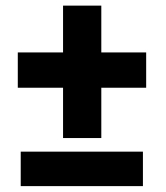

<svg xmlns="http://www.w3.org/2000/svg" viewBox="-20 -649 578 669"><path d="M489.3 -466.3V-343.3H333V-168H199.7V-343.3H42V-466.3H199.7V-629.4H333V-466.3ZM478 -120.6V-0.5H52.2V-120.6Z"/></svg>

Font: Vazirmatn UI FD ExtraBold
Style: Regular
Weight: 800
Designer: Saber Rastikerdar
Foundry: Saber Rastikerdar
Version: Version 33.003